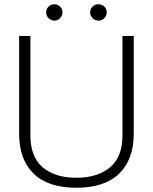

<svg xmlns="http://www.w3.org/2000/svg" viewBox="-20 -868 719 903"><path d="M197 -810Q197 -826 208.5 -837Q220 -848 236 -848Q251 -848 262.5 -837Q274 -826 274 -810Q274 -794 262.5 -782.5Q251 -771 236 -771Q220 -771 208.5 -782.5Q197 -794 197 -810ZM404 -810Q404 -826 415.5 -837Q427 -848 443 -848Q459 -848 470.5 -837Q482 -826 482 -810Q482 -794 470.5 -782.5Q459 -771 443 -771Q427 -771 415.5 -782.5Q404 -794 404 -810ZM70 -239V-699H123V-231Q123 -130 181 -81Q239 -32 339 -32Q439 -32 497.5 -81Q556 -130 556 -231V-699H609V-239Q609 -118 540.5 -51.5Q472 15 339 15Q206 15 138 -51.5Q70 -118 70 -239Z"/></svg>

Font: Prompt ExtraLight
Style: Regular
Weight: 275
Designer: Katatrad Team
Foundry: CadsonDemak
Version: Version 1.001